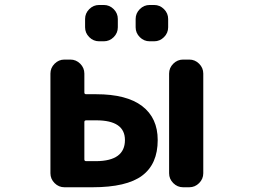

<svg xmlns="http://www.w3.org/2000/svg" viewBox="-20 -791 1040 790"><path d="M327.1 -410.2Q327.1 -403.3 335 -403.3H376Q501 -403.3 564.9 -354.5Q628.9 -305.7 628.9 -214.8Q628.9 -116.2 564.9 -68.4Q501 -20.5 360.4 -20.5H245.1Q221.7 -20.5 204.6 -37.6Q187.5 -54.7 187.5 -78.1V-488.3Q187.5 -511.7 204.6 -528.8Q221.7 -545.9 245.1 -545.9H269.5Q293 -545.9 310.1 -528.8Q327.1 -511.7 327.1 -488.3ZM494.1 -214.8Q494.1 -295.9 376 -295.9H335Q327.1 -295.9 327.1 -289.1V-134.8Q327.1 -127.9 335 -127.9H376Q494.1 -128.9 494.1 -214.8ZM733.4 -20.5Q710 -20.5 692.9 -37.6Q675.8 -54.7 675.8 -78.1V-488.3Q675.8 -511.7 692.9 -528.8Q710 -545.9 733.4 -545.9H758.8Q782.2 -545.9 799.3 -528.8Q816.4 -511.7 816.4 -488.3V-78.1Q816.4 -54.7 799.3 -37.6Q782.2 -20.5 758.8 -20.5ZM387.7 -621.1Q364.3 -621.1 347.2 -638.2Q330.1 -655.3 330.1 -678.7V-712.9Q330.1 -736.3 347.2 -753.4Q364.3 -770.5 387.7 -770.5H407.2Q430.7 -770.5 447.8 -753.4Q464.8 -736.3 464.8 -712.9V-678.7Q464.8 -655.3 447.8 -638.2Q430.7 -621.1 407.2 -621.1ZM595.7 -621.1Q572.3 -621.1 555.2 -638.2Q538.1 -655.3 538.1 -678.7V-712.9Q538.1 -736.3 555.2 -753.4Q572.3 -770.5 595.7 -770.5H614.3Q637.7 -770.5 654.8 -753.4Q671.9 -736.3 671.9 -712.9V-678.7Q671.9 -655.3 654.8 -638.2Q637.7 -621.1 614.3 -621.1Z"/></svg>

Font: Gen Jyuu Gothic Monospace Bold
Style: Bold
Weight: 700
Designer: [Source Han Sans]
Ryoko NISHIZUKA  (kana & ideographs); Paul D. Hunt (Latin, Greek & Cyrillic); Wenlong ZHANG  (bopomofo
Version: Version 1.002.20150607